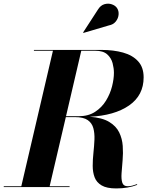

<svg xmlns="http://www.w3.org/2000/svg" viewBox="-58 -1023 844 1050"><path d="M537.5 -884 398.5 -843 396.5 -845.5 477.5 -970.5Q492 -994 513 -1000Q534 -1006 553.2 -999.5Q572.5 -993 582 -979Q592.5 -963 590.5 -942.5Q588.5 -922 575 -905.2Q561.5 -888.5 537.5 -884ZM-37.5 -4.5H58.5L231.5 -745.5H127.5V-750H497.5Q563 -750 615 -735.5Q667 -721 697.2 -688Q727.5 -655 727.5 -600Q727.5 -501.5 647.8 -446.2Q568 -391 432.5 -384.5Q500.5 -379.5 538.8 -356.5Q577 -333.5 593.8 -299Q610.5 -264.5 613.2 -225Q616 -185.5 612.5 -146.5Q609 -107.5 606.8 -75.5Q604.5 -43.5 610.8 -24Q617 -4.5 640.5 -4.5Q653 -4.5 665.5 -7.8Q678 -11 691 -16L692.5 -12Q642.5 7.5 577.5 7.5Q525.5 7.5 497.8 -9Q470 -25.5 459.5 -53.2Q449 -81 449 -115.8Q449 -150.5 453 -187.5Q457 -224.5 458.5 -259.2Q460 -294 452.5 -322Q445 -350 421.8 -366.2Q398.5 -382.5 352.5 -382.5H302L213.5 -4.5H322.5V0H-37.5ZM462.5 -745.5H386.5L303 -387.5H372.5Q425.5 -387.5 462.2 -411.5Q499 -435.5 521.8 -472.8Q544.5 -510 554.8 -550.8Q565 -591.5 565 -625Q565 -649.5 557.8 -677.5Q550.5 -705.5 528.5 -725.5Q506.5 -745.5 462.5 -745.5Z"/></svg>

Font: Bodoni* 36pt
Style: Bold Italic
Weight: 700
Italic angle: -13°
Version: Version 2.3